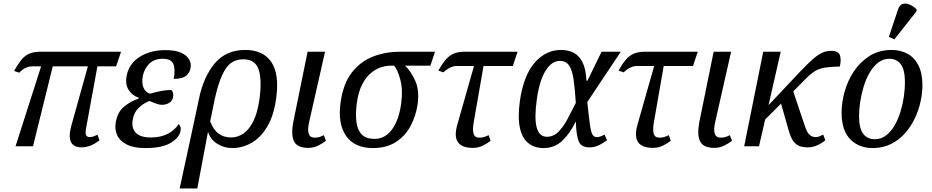

<svg xmlns="http://www.w3.org/2000/svg" viewBox="-20 -829 5282 1088"><path d="M68 0 213 -453H162Q145 -453 126.5 -445Q108 -437 89 -417L60 -427Q80 -463 99 -487.5Q118 -512 144 -524Q170 -536 211 -536H666L638 -453H532L469 -109Q462 -74 468 -63Q474 -52 488 -52Q507 -52 532 -66L544 -34Q515 -12 490.5 -3Q466 6 442 6Q351 6 384 -116L478 -453H279L167 0Z M803 10Q738 10 698.5 -10Q659 -30 644 -63Q629 -96 636 -136Q646 -195 684 -225.5Q722 -256 765 -270L766 -275Q727 -289 708 -321Q689 -353 697 -396Q709 -466 769.5 -505.5Q830 -545 918 -545Q973 -545 1005.5 -530.5Q1038 -516 1051.5 -492.5Q1065 -469 1060 -444Q1055 -416 1033.5 -399Q1012 -382 964 -382Q975 -435 962.5 -465.5Q950 -496 902 -496Q854 -496 825.5 -467.5Q797 -439 789 -397Q782 -358 793.5 -331.5Q805 -305 830 -298Q863 -308 896.5 -314Q930 -320 951 -319Q958 -312 960.5 -301.5Q963 -291 961 -280Q958 -258 939.5 -246.5Q921 -235 897 -235Q884 -235 865.5 -241.5Q847 -248 827 -257Q795 -245 767 -219Q739 -193 732 -150Q724 -105 749 -77.5Q774 -50 835 -50Q941 -50 993 -126Q998 -121 1002 -111Q1006 -101 1003 -87Q996 -49 947.5 -19.5Q899 10 803 10Z M1107 -267Q1133 -394 1197 -470Q1261 -546 1370 -546Q1471 -546 1517.5 -477.5Q1564 -409 1545 -272Q1532 -176 1495.5 -113.5Q1459 -51 1407 -20.5Q1355 10 1295 10Q1250 10 1211.5 -14Q1173 -38 1160 -79H1158L1098 239H998L1070 -93ZM1290 -50Q1324 -50 1356 -70Q1388 -90 1413 -137Q1438 -184 1450 -265Q1465 -375 1446 -434Q1427 -493 1359 -493Q1291 -493 1255.5 -434.5Q1220 -376 1197 -268L1171 -141Q1190 -92 1219.5 -71Q1249 -50 1290 -50Z M1727 9Q1665 9 1646.5 -27.5Q1628 -64 1642 -138L1723 -536H1822L1731 -134Q1722 -93 1729.5 -71Q1737 -49 1763 -49Q1779 -49 1790 -52.5Q1801 -56 1815 -63L1827 -31Q1809 -17 1783 -4Q1757 9 1727 9Z M2093 10Q1989 10 1941 -59Q1893 -128 1910 -249Q1925 -356 1974.5 -419Q2024 -482 2095 -509Q2166 -536 2247 -536H2445L2419 -457H2275Q2309 -425 2333 -371.5Q2357 -318 2347 -241Q2337 -172 2306.5 -115Q2276 -58 2223 -24Q2170 10 2093 10ZM2102 -42Q2162 -42 2201 -95Q2240 -148 2253 -240Q2264 -318 2249 -375.5Q2234 -433 2213 -457H2194Q2168 -457 2138.5 -447.5Q2109 -438 2081 -414.5Q2053 -391 2032 -350Q2011 -309 2002 -246Q1994 -186 1999.5 -139.5Q2005 -93 2029.5 -67.5Q2054 -42 2102 -42Z M2660 9Q2534 9 2571 -121L2666 -455H2567Q2551 -455 2532 -446.5Q2513 -438 2493 -419L2464 -429Q2484 -465 2503.5 -488.5Q2523 -512 2548.5 -524Q2574 -536 2615 -536H2913L2886 -455H2720L2664 -134Q2657 -93 2663.5 -71Q2670 -49 2696 -49Q2712 -49 2723 -52.5Q2734 -56 2749 -63L2760 -31Q2742 -17 2716 -4Q2690 9 2660 9Z M3060 10Q3010 10 2975 -17Q2940 -44 2926.5 -102.5Q2913 -161 2926 -257Q2947 -402 3010 -474Q3073 -546 3159 -546Q3199 -546 3230.5 -530Q3262 -514 3281 -476Q3300 -438 3303 -372H3309L3389 -536H3498L3308 -251Q3317 -165 3323 -122.5Q3329 -80 3337.5 -66Q3346 -52 3363 -52Q3373 -52 3384.5 -56.5Q3396 -61 3406 -66L3420 -34Q3404 -22 3377.5 -8Q3351 6 3321 6Q3274 6 3260 -26.5Q3246 -59 3243 -138H3241Q3213 -77 3168.5 -33.5Q3124 10 3060 10ZM3079 -54Q3117 -54 3145 -82.5Q3173 -111 3196.5 -155.5Q3220 -200 3243 -246Q3238 -324 3230.5 -377Q3223 -430 3205.5 -457Q3188 -484 3152 -484Q3107 -484 3072 -429Q3037 -374 3022 -266Q2992 -54 3079 -54Z M3681 9Q3555 9 3592 -121L3687 -455H3588Q3572 -455 3553 -446.5Q3534 -438 3514 -419L3485 -429Q3505 -465 3524.5 -488.5Q3544 -512 3569.5 -524Q3595 -536 3636 -536H3934L3907 -455H3741L3685 -134Q3678 -93 3684.5 -71Q3691 -49 3717 -49Q3733 -49 3744 -52.5Q3755 -56 3770 -63L3781 -31Q3763 -17 3737 -4Q3711 9 3681 9Z M4028 9Q3966 9 3947.5 -27.5Q3929 -64 3943 -138L4024 -536H4123L4032 -134Q4023 -93 4030.5 -71Q4038 -49 4064 -49Q4080 -49 4091 -52.5Q4102 -56 4116 -63L4128 -31Q4110 -17 4084 -4Q4058 9 4028 9Z M4197 0 4305 -536H4404L4335 -233L4512 -421Q4551 -462 4580 -488.5Q4609 -515 4634.5 -528Q4660 -541 4689 -541Q4731 -541 4739.5 -516Q4748 -491 4739 -452Q4687 -451 4655 -446Q4623 -441 4599 -426.5Q4575 -412 4546 -383L4475 -311L4543 -109Q4555 -74 4570 -63Q4585 -52 4602 -52Q4612 -52 4620.5 -55Q4629 -58 4645 -66L4657 -34Q4633 -15 4608.5 -4.5Q4584 6 4557 6Q4530 6 4510 -1.5Q4490 -9 4475 -30Q4460 -51 4448 -94L4406 -242L4316 -152L4281 0Z M4925 10Q4847 10 4798 -40Q4749 -90 4749 -191Q4749 -247 4766 -309Q4783 -371 4818.5 -424.5Q4854 -478 4907.5 -512Q4961 -546 5033 -546Q5081 -546 5120.5 -525.5Q5160 -505 5183.5 -460.5Q5207 -416 5207 -345Q5207 -302 5196.5 -253.5Q5186 -205 5164 -158.5Q5142 -112 5108.5 -74Q5075 -36 5029 -13Q4983 10 4925 10ZM4937 -40Q4973 -40 5001 -61.5Q5029 -83 5049.5 -118.5Q5070 -154 5083 -197Q5096 -240 5102 -283Q5108 -326 5108 -362Q5108 -434 5084.5 -465Q5061 -496 5020 -496Q4984 -496 4956 -474Q4928 -452 4907.5 -416.5Q4887 -381 4874 -338Q4861 -295 4854.5 -252Q4848 -209 4848 -172Q4848 -100 4872 -70Q4896 -40 4937 -40ZM5048 -606 5017 -620 5069 -776Q5078 -802 5096.5 -807Q5115 -812 5136 -802.5Q5157 -793 5174 -776L5173 -764Z"/></svg>

Font: Noto Serif SemiCondensed
Style: Italic
Weight: 400
Width: 4
Italic angle: -12°
Designer: Monotype Design Team
Foundry: Monotype Imaging Inc.
Version: Version 2.013